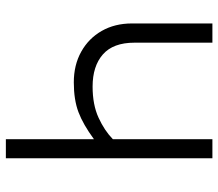

<svg xmlns="http://www.w3.org/2000/svg" viewBox="-65 -680 745 655"><g transform="rotate(90 307.5 -352.5)"><path d="M125.6 -704.6V-438.5Q125.6 -366.2 165.6 -331Q205.6 -295.9 275.4 -295.9Q337.4 -295.9 381.5 -316.2Q425.6 -336.4 454.9 -365.1V-704.6H520V0H454.9V-300.5Q404.6 -263.6 362.6 -247.7Q320.5 -231.8 261 -231.8Q201.5 -231.8 156.2 -257.2Q110.8 -282.6 85.4 -327.2Q60 -371.8 60 -430.3V-704.6Z"/></g></svg>

Font: Fira Code Light
Style: Regular
Weight: 300
Monospace: yes
Designer: Carrois Corporate, Edenspiekermann AG, Nikita Prokopov
Foundry: Carrois Corporate, Edenspiekermann AG, Nikita Prokopov
Version: Version 6.000; ttfautohint (v1.8.2) -l 8 -r 50 -G 200 -x 14 